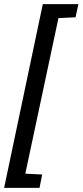

<svg xmlns="http://www.w3.org/2000/svg" viewBox="-47 -763 401 933"><path d="M-27 150 161 -743H334L320 -679L237 -675L76 81L158 85L145 150Z"/></svg>

Font: Saira Condensed Medium
Style: Italic
Weight: 500
Width: 3
Italic angle: -12°
Designer: Hector Gatti with collaboration of the Omnibus-Type team
Foundry: Omnibus-Type
Version: Version 1.101